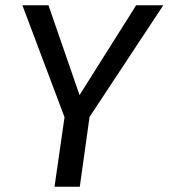

<svg xmlns="http://www.w3.org/2000/svg" viewBox="-20 -709 640 729"><path d="M320 -265 283 0H187L225 -264L65 -689H164L282 -348L497 -689H600Z"/></svg>

Font: FiraGO
Style: Italic
Weight: 400
Italic angle: -8°
Designer: bBox Type GmbH
Foundry: bBox Type GmbH
Version: Version 1.001